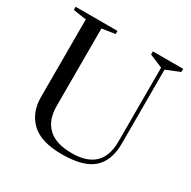

<svg xmlns="http://www.w3.org/2000/svg" viewBox="-178 -975 1165 1169"><g transform="rotate(30 404.5 -390.0)"><path d="M119 -219V-764L27 -778V-800H321V-778L229 -764V-219Q229 -121 284 -68.5Q339 -16 451 -16Q663 -16 663 -219V-739L570 -778V-800H783V-778L687 -739V-219Q687 -99 620 -39.5Q553 20 402 20Q255 20 187 -45.5Q119 -111 119 -219Z"/></g></svg>

Font: Prata
Style: Regular
Weight: 400
Designer: Ivan Petrov
Foundry: Cyreal
Version: Version 2.000